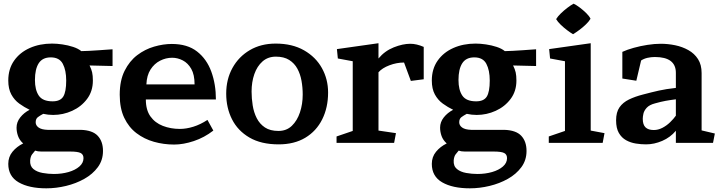

<svg xmlns="http://www.w3.org/2000/svg" viewBox="-20 -777 3933 1044"><path d="M485 -339Q485 -281 453.5 -239Q422 -197 372.5 -174.5Q323 -152 269 -152Q242 -152 215 -158Q198 -149 186 -140Q174 -131 174 -112Q174 -95 190 -83.5Q206 -72 239 -71H419Q483 -69 511.5 -38.5Q540 -8 540 44Q540 94 512 132Q484 170 438.5 195.5Q393 221 339 234Q285 247 232 247Q138 247 81.5 214.5Q25 182 25 114Q25 76 48 48Q71 20 106 3Q86 -15 78 -37.5Q70 -60 70 -83Q70 -113 90 -138.5Q110 -164 141 -180Q112 -194 85 -213.5Q58 -233 41.5 -263.5Q25 -294 25 -339Q25 -402 56.5 -447Q88 -492 142 -516Q196 -540 263 -540Q289 -540 319.5 -535.5Q350 -531 377.5 -522Q405 -513 422 -499Q436 -499 464 -500.5Q492 -502 521 -504Q538 -505 555.5 -506.5Q573 -508 592 -509V-418L467 -421Q477 -401 481 -383.5Q485 -366 485 -339ZM266 -226Q308 -226 324 -252Q340 -278 340 -339Q340 -395 321.5 -430Q303 -465 256 -465Q211 -465 190.5 -433Q170 -401 170 -342Q170 -288 191 -257Q212 -226 266 -226ZM246 47Q224 47 204.5 47Q185 47 171 42Q162 52 154 63Q146 74 144 95Q142 126 161.5 142Q181 158 212 163.5Q243 169 273 169Q316 169 352.5 158.5Q389 148 411.5 128.5Q434 109 434 83Q434 63 418.5 55Q403 47 361 47Z M773 -236Q773 -179 798 -144Q823 -109 865.5 -92.5Q908 -76 958 -76Q993 -76 1031.5 -88Q1070 -100 1108 -125L1140 -67Q1091 -29 1034 -10Q977 9 927 9Q870 9 817 -6Q764 -21 722 -53Q680 -85 655.5 -136.5Q631 -188 631 -262Q631 -339 657.5 -392Q684 -445 726 -477Q768 -509 818 -523.5Q868 -538 914 -538Q999 -538 1051.5 -497Q1104 -456 1129 -387.5Q1154 -319 1154 -236ZM1038 -318Q1038 -371 1020 -402.5Q1002 -434 974 -448.5Q946 -463 916 -463Q882 -463 850.5 -447Q819 -431 798.5 -399Q778 -367 776 -318Z M1479 -540Q1569 -540 1633 -503.5Q1697 -467 1730.5 -406.5Q1764 -346 1764 -274Q1764 -192 1732 -128Q1700 -64 1640 -28Q1580 8 1495 8Q1400 8 1336.5 -29Q1273 -66 1241.5 -128.5Q1210 -191 1210 -268Q1210 -346 1244 -407.5Q1278 -469 1338.5 -504.5Q1399 -540 1479 -540ZM1494 -65Q1538 -65 1567 -93Q1596 -121 1611 -166Q1626 -211 1626 -263Q1626 -301 1619.5 -337.5Q1613 -374 1597 -403.5Q1581 -433 1552.5 -451Q1524 -469 1480 -469Q1437 -469 1407.5 -443Q1378 -417 1363 -374Q1348 -331 1348 -279Q1348 -242 1354 -204Q1360 -166 1376 -134.5Q1392 -103 1420.5 -84Q1449 -65 1494 -65Z M1817 -459 1812 -510 2038 -542V-459Q2072 -500 2121 -519.5Q2170 -539 2211 -539Q2245 -539 2284 -522V-346L2214 -337L2177 -437Q2137 -437 2097.5 -422Q2058 -407 2038 -384V-67L2133 -53L2123 0H1810V-35L1898 -65V-444Z M2788 -339Q2788 -281 2756.5 -239Q2725 -197 2675.5 -174.5Q2626 -152 2572 -152Q2545 -152 2518 -158Q2501 -149 2489 -140Q2477 -131 2477 -112Q2477 -95 2493 -83.5Q2509 -72 2542 -71H2722Q2786 -69 2814.5 -38.5Q2843 -8 2843 44Q2843 94 2815 132Q2787 170 2741.5 195.5Q2696 221 2642 234Q2588 247 2535 247Q2441 247 2384.5 214.5Q2328 182 2328 114Q2328 76 2351 48Q2374 20 2409 3Q2389 -15 2381 -37.5Q2373 -60 2373 -83Q2373 -113 2393 -138.5Q2413 -164 2444 -180Q2415 -194 2388 -213.5Q2361 -233 2344.5 -263.5Q2328 -294 2328 -339Q2328 -402 2359.5 -447Q2391 -492 2445 -516Q2499 -540 2566 -540Q2592 -540 2622.5 -535.5Q2653 -531 2680.5 -522Q2708 -513 2725 -499Q2739 -499 2767 -500.5Q2795 -502 2824 -504Q2841 -505 2858.5 -506.5Q2876 -508 2895 -509V-418L2770 -421Q2780 -401 2784 -383.5Q2788 -366 2788 -339ZM2569 -226Q2611 -226 2627 -252Q2643 -278 2643 -339Q2643 -395 2624.5 -430Q2606 -465 2559 -465Q2514 -465 2493.5 -433Q2473 -401 2473 -342Q2473 -288 2494 -257Q2515 -226 2569 -226ZM2549 47Q2527 47 2507.5 47Q2488 47 2474 42Q2465 52 2457 63Q2449 74 2447 95Q2445 126 2464.5 142Q2484 158 2515 163.5Q2546 169 2576 169Q2619 169 2655.5 158.5Q2692 148 2714.5 128.5Q2737 109 2737 83Q2737 63 2721.5 55Q2706 47 2664 47Z M3004 -673Q3013 -688 3029.5 -704Q3046 -720 3065 -734.5Q3084 -749 3099 -757Q3114 -750 3132.5 -736Q3151 -722 3167.5 -706Q3184 -690 3191 -675Q3183 -661 3166 -644.5Q3149 -628 3130 -614Q3111 -600 3096 -591Q3082 -599 3063.5 -613Q3045 -627 3028.5 -643Q3012 -659 3004 -673ZM2971 -459 2966 -510 3192 -542V-67L3267 -53L3257 0H2964V-35L3052 -65V-444Z M3440 -338 3364 -350V-495Q3390 -507 3426 -517Q3462 -527 3500.5 -533Q3539 -539 3573 -539Q3612 -539 3651 -531Q3690 -523 3723 -504.5Q3756 -486 3775.5 -455.5Q3795 -425 3795 -380V-68L3867 -51L3857 0H3655V-66Q3625 -30 3581 -11Q3537 8 3493 8Q3466 8 3437.5 3.5Q3409 -1 3384.5 -14.5Q3360 -28 3345 -54Q3330 -80 3330 -123Q3330 -167 3348.5 -193.5Q3367 -220 3400 -236Q3433 -252 3476 -263Q3525 -276 3563 -284.5Q3601 -293 3655 -299V-381Q3655 -467 3541 -467Q3520 -467 3500.5 -462.5Q3481 -458 3466 -448ZM3475 -131Q3475 -99 3490 -84.5Q3505 -70 3535 -70Q3559 -70 3582 -82Q3605 -94 3624 -112.5Q3643 -131 3655 -148V-237Q3623 -233 3598.5 -228.5Q3574 -224 3542 -215Q3511 -207 3496.5 -191Q3482 -175 3478.5 -158.5Q3475 -142 3475 -131Z"/></svg>

Font: Brawler
Style: Bold
Weight: 700
Designer: Oleg Frolov, Haley Fiege
Foundry: Oleg Frolov, Haley Fiege
Version: Version 1.101; ttfautohint (v1.8.3)